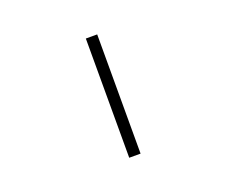

<svg xmlns="http://www.w3.org/2000/svg" viewBox="-113 -862 1226 1039"><g transform="rotate(-20 500.0 -342.5)"><path d="M466.8 1H532.2V-685.5H466.8Z"/></g></svg>

Font: DotumChe
Style: Regular
Weight: 400
Monospace: yes
Version: Version 2.21